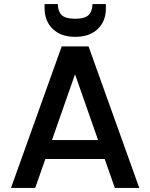

<svg xmlns="http://www.w3.org/2000/svg" viewBox="-20 -923 737 943"><path d="M415 -695 664 0H544L322 -634H375L153 0H34L283 -695ZM167 -235H524L554 -142H138ZM349 -742Q279 -742 239 -781Q199 -820 199 -882V-903H264Q264 -869 282 -850Q300 -831 349 -831Q398 -831 416 -850Q434 -869 434 -903H500V-881Q500 -819 460 -780.5Q420 -742 349 -742Z"/></svg>

Font: Parkinsans Light Medium
Style: Regular
Weight: 500
Version: Version 1.000